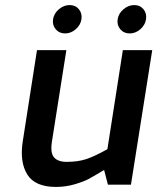

<svg xmlns="http://www.w3.org/2000/svg" viewBox="-20 -729 621 758"><path d="M200 -613.5Q186 -630 189.5 -653Q193 -676 212.5 -692.5Q232 -709 255 -709Q278 -709 291.5 -692.5Q305 -676 301.5 -653Q298 -630 279 -613.5Q260 -597 237 -597Q214 -597 200 -613.5ZM455 -613.5Q441 -630 444.5 -653Q448 -676 467.5 -692.5Q487 -709 510 -709Q533 -709 546.5 -692.5Q560 -676 556.5 -653Q553 -630 534 -613.5Q515 -597 492 -597Q469 -597 455 -613.5ZM70 -172 126 -531H242L185 -170Q178 -125 193.5 -107.5Q209 -90 243 -90Q288 -90 321 -101Q354 -112 404 -140L465 -531H581L497 0H406L391 -58Q353 -35 332 -23.5Q311 -12 275 -1.5Q239 9 201 9Q118 9 87.5 -40.5Q57 -90 70 -172Z"/></svg>

Font: Exo
Style: DemiBoldItalic
Weight: 600
Designer: Natanael Gama
Version: Version 1